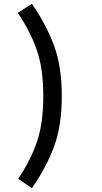

<svg xmlns="http://www.w3.org/2000/svg" viewBox="-20 -826 540 1016"><path d="M74 -758 149 -806Q227 -692 267 -582Q307 -472 307 -318Q307 -164 267.5 -54.5Q228 55 149 170L76 120Q142 23 175.5 -75.5Q209 -174 209 -318Q209 -462 175 -560.5Q141 -659 74 -758Z"/></svg>

Font: Lekton
Style: Bold
Weight: 700
Designer: Paolo Mazzetti, Luciano Perondi, Raffaele Flato, Elena Papassissa, Emilio Macchia, Michela Povoleri, Tobias Seemiller, R
Version: Version 34.000